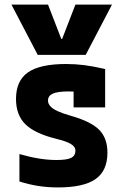

<svg xmlns="http://www.w3.org/2000/svg" viewBox="-20 -810 540 840"><path d="M30 -790H190L248 -640H252L310 -790H470L355 -570H145ZM234 10Q188 10 147 3.5Q106 -3 65 -16V-136Q110 -123 150 -116.5Q190 -110 228 -110Q273 -110 291.5 -119.5Q310 -129 310 -151Q310 -162 301.5 -171Q293 -180 274 -188Q255 -196 225 -203Q132 -226 91 -266.5Q50 -307 50 -377Q50 -457 102.5 -493.5Q155 -530 269 -530Q310 -530 349 -525Q388 -520 440 -508V-340H302V-480L361 -405Q330 -408 312 -409Q294 -410 280 -410Q233 -410 211.5 -400.5Q190 -391 190 -370Q190 -357 200 -345.5Q210 -334 231.5 -324Q253 -314 288 -304Q377 -279 413.5 -242.5Q450 -206 450 -142Q450 -63 398 -26.5Q346 10 234 10Z"/></svg>

Font: M PLUS 1 Code
Style: Regular
Weight: 400
Designer: Coji Morishita
Foundry: UNDERFOREST DESIGN
Version: Version 1.005